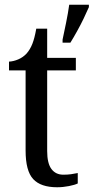

<svg xmlns="http://www.w3.org/2000/svg" viewBox="-20 -780 395 810"><path d="M221 10Q152 10 120 -24.5Q88 -59 88 -145V-483H18V-520Q37 -521 57 -529.5Q77 -538 92 -554Q107 -571 116.5 -595Q126 -619 133 -659H179V-536H300V-483H179V-143Q179 -91 197 -67Q215 -43 247 -43Q265 -43 279.5 -45Q294 -47 308 -50V-6Q296 0 271 5Q246 10 221 10ZM244 -613Q251 -646 259 -685Q267 -724 272 -760H355V-750Q346 -729 333 -702Q320 -675 305 -648Q290 -621 277 -600H244Z"/></svg>

Font: Noto Serif Tamil SemiCondensed
Style: Regular
Weight: 400
Width: 4
Designer: Indian Type Foundry, Tom Grace, and the Monotype Design Team
Foundry: Monotype Imaging Inc.
Version: Version 2.004; ttfautohint (v1.8.4.7-5d5b)